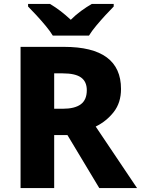

<svg xmlns="http://www.w3.org/2000/svg" viewBox="-20 -951 713 971"><path d="M304 -714Q592 -714 592 -501Q592 -432 555.5 -385Q519 -338 464 -311L673 0H482L321 -268H254V0H84V-714ZM297 -580H254V-401H297Q358 -401 388.5 -423.5Q419 -446 419 -495Q419 -538 390 -559Q361 -580 297 -580ZM247 -771Q233 -794 210.5 -821Q188 -848 164.5 -873.5Q141 -899 122 -918V-931H233Q260 -915 285.5 -895.5Q311 -876 338 -851Q363 -876 390.5 -896Q418 -916 444 -931H555V-918Q537 -900 513.5 -874.5Q490 -849 467 -821.5Q444 -794 430 -771Z"/></svg>

Font: Noto Sans Myanmar ExtraBold
Style: Regular
Weight: 800
Designer: Monotype Design Team
Foundry: Monotype Imaging Inc.
Version: Version 2.107; ttfautohint (v1.8.4.7-5d5b)